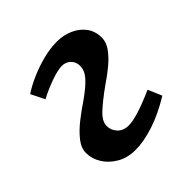

<svg xmlns="http://www.w3.org/2000/svg" viewBox="-150 -659 798 798"><g transform="rotate(-45 249.0 -260.0)"><path d="M61 -459Q91 -479 130 -496Q169 -513 211.5 -524Q254 -535 294 -535Q332 -535 365 -520.5Q398 -506 418 -479Q438 -452 438 -414Q438 -388 419.5 -362Q401 -336 371.5 -311.5Q342 -287 309 -265Q257 -228 224.5 -198Q192 -168 192 -141Q192 -115 210 -96Q228 -77 259 -77Q307 -77 419 -127L445 -66Q378 -25 317 -5Q256 15 207 15Q160 15 125 -5.5Q90 -26 71 -57Q52 -88 52 -122Q52 -151 74.5 -179.5Q97 -208 131.5 -235Q166 -262 202 -286Q247 -318 269 -343Q291 -368 291 -395Q291 -419 275.5 -434Q260 -449 237 -449Q213 -449 171 -434Q129 -419 91 -399Z"/></g></svg>

Font: Literata 7pt SemiBold
Style: Italic
Weight: 600
Italic angle: -2°
Designer: Latin by Veronika Burian and Jose Scaglione. Greek by Irene Vlachou. Cyrillic by Vera Evstafieva
Foundry: TypeTogether
Version: Version 3.002